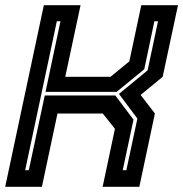

<svg xmlns="http://www.w3.org/2000/svg" viewBox="-32 -720 706 740"><path d="M-12 0 137 -700H278.5L219.5 -424H394L466.5 -483.5L512.5 -700H654L595 -424L510 -354L565 -282.5L505 0H363.5L411 -223.5L364 -282.5H189.5L129.5 0ZM65 -64H79L140.5 -352H412.5L482.5 -259L441 -64H455L497.5 -263L426.5 -358L537 -449L577 -638H563L524 -453L417.5 -366H143.5L201 -638H187Z"/></svg>

Font: Tourney Thin
Style: Italic
Weight: 100
Italic angle: -12°
Designer: Tyler Finck
Foundry: Etcetera Type Co
Version: Version 1.015